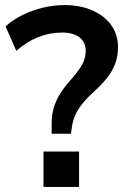

<svg xmlns="http://www.w3.org/2000/svg" viewBox="-20 -735 499 755"><path d="M183 -209V-249Q183 -280 190.5 -308Q198 -336 215 -364Q232 -392 260 -423Q281 -447 293.5 -465.5Q306 -484 311.5 -501Q317 -518 317 -536Q317 -558 306 -574Q295 -590 274.5 -598.5Q254 -607 225 -607Q175 -607 130 -589Q85 -571 44 -535L2 -631Q30 -657 67.5 -675.5Q105 -694 147.5 -704.5Q190 -715 233 -715Q296 -715 343.5 -694Q391 -673 417.5 -636Q444 -599 444 -549Q444 -518 435 -490.5Q426 -463 406 -435.5Q386 -408 351 -376Q320 -348 301.5 -324Q283 -300 274.5 -279Q266 -258 263 -237L259 -209ZM151 0V-139H291V0Z"/></svg>

Font: Nunito Sans 12pt ExtraLight
Style: Regular
Weight: 200
Designer: Vernon Adams
Foundry: Vernon Adams
Version: Version 3.101;gftools[0.9.27]